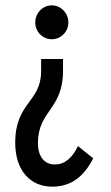

<svg xmlns="http://www.w3.org/2000/svg" viewBox="-20 -580 415 719"><path d="M174 -560C140 -560 112 -531 112 -496C112 -461 140 -433 174 -433C208 -433 236 -461 236 -496C236 -531 208 -560 174 -560ZM216 -359H134V-314C134 -196 37 -198 37 -45C37 57 92 119 176 119C247 119 295 80 329 13L272 -33C250 13 221 36 185 36C147 36 122 7 122 -44C122 -166 216 -170 216 -314Z"/></svg>

Font: Inconsolata Condensed
Style: Bold
Weight: 700
Width: 3
Monospace: yes
Designer: Raph Levien, Cyreal, Brenton Simpson
Foundry: Raph Levien, Cyreal, Google
Version: Version 3.100